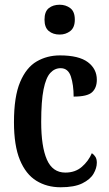

<svg xmlns="http://www.w3.org/2000/svg" viewBox="-20 -781 459 811"><path d="M236 10Q178 10 133.5 -17.5Q89 -45 64 -105.5Q39 -166 39 -265Q39 -373 65 -434.5Q91 -496 135 -521.5Q179 -547 233 -547Q313 -547 351 -518.5Q389 -490 389 -444Q389 -410 369 -391.5Q349 -373 291 -373Q291 -422 279.5 -457.5Q268 -493 236 -493Q211 -493 192.5 -473Q174 -453 164 -403.5Q154 -354 154 -266Q154 -162 178 -107Q202 -52 256 -52Q298 -52 326 -76.5Q354 -101 368 -134Q377 -128 383 -118.5Q389 -109 389 -94Q389 -71 375 -47Q361 -23 327.5 -6.5Q294 10 236 10ZM232 -635Q204 -635 186 -650Q168 -665 168 -698Q168 -732 186 -746.5Q204 -761 232 -761Q258 -761 277 -746.5Q296 -732 296 -698Q296 -665 277 -650Q258 -635 232 -635Z"/></svg>

Font: Noto Serif Tamil ExtraCondensed SemiBold
Style: Regular
Weight: 600
Width: 2
Designer: Indian Type Foundry, Tom Grace, and the Monotype Design Team
Foundry: Monotype Imaging Inc.
Version: Version 2.004; ttfautohint (v1.8.4.7-5d5b)